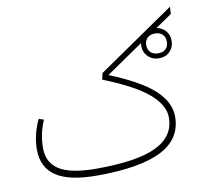

<svg xmlns="http://www.w3.org/2000/svg" viewBox="-82 -839 1050 946"><g transform="rotate(-10 443.0 -366.5)"><path d="M825 -709 743 -653Q770 -649 788 -629Q806 -609 806 -579Q806 -547 785 -525.5Q764 -504 731 -504Q698 -504 676 -525.5Q654 -547 654 -579Q654 -589 655 -593L470 -466Q624 -404 691 -341.5Q758 -279 758 -208Q758 -96 651.5 -42Q545 12 329 12Q190 12 124.5 -32Q59 -76 59 -165Q59 -240 94 -313L119 -305Q90 -239 90 -168Q90 -93 148 -57.5Q206 -22 332 -22Q536 -22 631.5 -68Q727 -114 727 -209Q727 -270 659.5 -328.5Q592 -387 436 -449L443 -481L827 -745ZM731 -628Q707 -628 693 -615Q679 -602 679 -579Q679 -556 692.5 -542.5Q706 -529 731 -529Q756 -529 769 -542.5Q782 -556 782 -579Q782 -602 768 -615Q754 -628 731 -628Z"/></g></svg>

Font: FiraGO UltraLight
Style: Regular
Weight: 200
Designer: bBox Type
Foundry: bBox Type GmbH
Version: Version 1.001